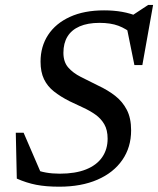

<svg xmlns="http://www.w3.org/2000/svg" viewBox="-20 -728 626 760"><path d="M508.5 -590Q479.5 -614.5 448.8 -626Q418 -637.5 374 -637.5Q327 -637.5 295 -623.5Q263 -609.5 247 -583.2Q231 -557 231 -519Q231 -483 249.8 -461.2Q268.5 -439.5 300 -423.5Q331.5 -407.5 369 -389Q406.5 -371.5 435.8 -348.8Q465 -326 482 -293.2Q499 -260.5 499 -212Q499 -145 464.2 -94.8Q429.5 -44.5 365.8 -16.8Q302 11 214.5 11Q162 11 123.5 3.5Q85 -4 46.5 -21L42.5 -202.5H73.5L150.5 -24L110 -60Q136.5 -49.5 161.8 -45Q187 -40.5 216.5 -40.5Q278.5 -40.5 320.8 -57.5Q363 -74.5 384.5 -105.8Q406 -137 406 -179Q406 -213.5 392.8 -236.2Q379.5 -259 357.5 -274.5Q335.5 -290 308.8 -302.2Q282 -314.5 255 -327.5Q219.5 -345.5 193.8 -365.8Q168 -386 154.2 -414.5Q140.5 -443 140.5 -484Q140.5 -544 170.5 -589.8Q200.5 -635.5 256.8 -661.2Q313 -687 392 -687Q430 -687 463 -681.2Q496 -675.5 531.5 -661L497.5 -663L566.5 -708.5H586L543.5 -470.5H512L478 -638Z"/></svg>

Font: Newsreader 16pt 16pt Medium
Style: Italic
Weight: 500
Italic angle: -17°
Version: Version 1.003